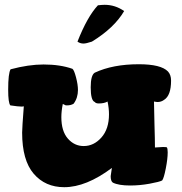

<svg xmlns="http://www.w3.org/2000/svg" viewBox="-20 -768 757 798"><path d="M14 -395Q14 -464 24 -480Q99 -500 161 -500Q230 -500 281 -482Q288 -477 296 -446.5Q304 -416 304 -394Q304 -361 286 -337Q275 -330 258 -330Q253 -330 251 -331Q249 -332 246.5 -333.5Q244 -335 241 -336Q235 -306 235 -281Q235 -223 262 -192Q289 -161 328 -161Q370 -161 401.5 -196.5Q433 -232 433 -293Q433 -318 427 -346Q413 -338 391 -338Q378 -338 374 -344Q357 -350 357 -405Q357 -456 374 -466Q449 -501 557 -501Q649 -501 678 -471Q691 -457 691 -433Q691 -371 662 -353Q650 -344 635 -344Q630 -344 620 -346Q620 -317 622 -252.5Q624 -188 624 -155Q652 -157 657 -157Q667 -157 673 -156Q677 -152 677 -135Q677 -108 669 -67.5Q661 -27 654 -18Q643 -12 602 -4.5Q561 3 521 3Q473 3 449 -9Q440 -15 440 -36Q440 -40 445 -70Q338 10 247 10Q168 10 120 -46Q72 -102 72 -217Q72 -236 79 -327Q79 -325 70 -325Q56 -325 23 -330Q14 -340 14 -395ZM302 -595Q343 -699 387 -746Q405 -748 415 -748Q459 -748 496 -722Q455 -652 362 -595Q338 -587 327 -587Q313 -587 302 -595Z"/></svg>

Font: Gorditas
Style: Bold
Weight: 700
Designer: Gustavo Dipre (gbrenda1987@gmail.com)
Foundry: Gustavo Dipre (gbrenda1987@gmail.com)
Version: Version 001.001